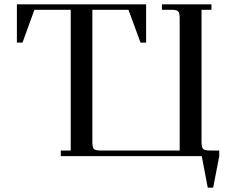

<svg xmlns="http://www.w3.org/2000/svg" viewBox="-20 -722 1053 888"><path d="M58.1 -524.9V-702.1H655.8V-524.9H629.9L574.2 -676.8H407.2V-65.9Q407.2 -40.5 414.3 -33.2Q421.4 -25.9 445.8 -25.9H811V-637.2Q811 -662.1 804 -669.4Q796.9 -676.8 772 -676.8H729V-702.1H958V-676.8H912.1V-65.9Q912.1 -41 919.2 -33.4Q926.3 -25.9 951.2 -25.9H994.1V0L965.8 146H940.9L913.1 0H261.2V-25.9H307.1V-676.8H139.2L84 -524.9Z"/></svg>

Font: Dihjauti S
Style: Bold
Weight: 700
Designer: T. Christopher White
Version: Version 3.0.0